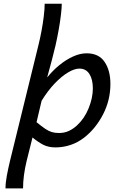

<svg xmlns="http://www.w3.org/2000/svg" viewBox="-20 -787 619 1041"><path d="M205.6 -240.7 178.2 -124.5Q206.1 -101.6 224.9 -88.9Q243.7 -76.2 260.7 -71Q277.8 -65.9 300.3 -65.9Q329.1 -65.9 353.3 -77.1Q377.4 -88.4 397.9 -107.4Q438.5 -145 460.9 -200.9Q483.4 -256.8 483.4 -307.6Q483.4 -356.4 464.8 -385.7Q446.3 -415 410.2 -415Q383.8 -415 348.9 -394.3Q314 -373.5 276.6 -334.5Q239.3 -295.4 205.6 -240.7ZM222.2 -766.6H314.9Q314.9 -745.1 310.5 -707.8Q306.2 -670.4 298.3 -626.2Q290.5 -582 280.8 -539.6Q274.4 -512.7 261.7 -463.1Q249 -413.6 235.8 -367.2Q265.6 -404.3 301.8 -433.8Q337.9 -463.4 376.2 -480.7Q414.6 -498 449.2 -498Q515.6 -498 547.1 -451.4Q578.6 -404.8 578.6 -332Q578.6 -243.7 538.6 -166.5Q498.5 -89.4 437 -41.5Q401.4 -13.7 361.3 -0.7Q321.3 12.2 280.8 12.2Q241.7 12.2 213.4 -2.7Q185.1 -17.6 156.2 -41.5L124.5 85.4Q105 166 105 234.4H9.8Q9.8 204.1 17.3 164.1Q24.9 124 34.2 85.4L188 -540.5Q197.3 -577.6 205.1 -619.4Q212.9 -661.1 217.5 -700Q222.2 -738.8 222.2 -766.6Z"/></svg>

Font: Andika
Style: Italic
Weight: 400
Italic angle: -14°
Designer: Victor Gaultney, Annie Olsen, Julie Remington, Don Collingsworth, Eric Hays, Becca Hirsbrunner
Foundry: SIL International
Version: Version 6.101